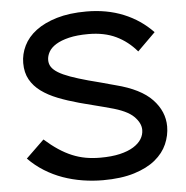

<svg xmlns="http://www.w3.org/2000/svg" viewBox="-56 -875 911 940"><g transform="rotate(-5 399.0 -405.0)"><path d="M748 -225Q748 -181 729.5 -138.5Q711 -96 671 -63Q631 -30 567 -10Q503 10 413 10Q363 10 313 2Q263 -6 216.5 -22.5Q170 -39 127.5 -65.5Q85 -92 50 -128L139 -214Q174 -183 206.5 -161.5Q239 -140 271.5 -126.5Q304 -113 337.5 -107Q371 -101 409 -101Q465 -101 505.5 -110.5Q546 -120 572.5 -136.5Q599 -153 612 -174Q625 -195 625 -219Q625 -253 592 -285.5Q559 -318 477 -339Q471 -341 449.5 -346.5Q428 -352 403 -358.5Q378 -365 356.5 -370.5Q335 -376 328 -378Q273 -393 226 -411.5Q179 -430 145 -455Q111 -480 92 -514Q73 -548 73 -595Q73 -639 93 -680Q113 -721 154 -752Q195 -783 257 -801.5Q319 -820 403 -820Q503 -820 585 -786.5Q667 -753 727 -690L639 -603Q596 -654 538.5 -681.5Q481 -709 403 -709Q347 -709 307.5 -699.5Q268 -690 243 -674.5Q218 -659 207 -639Q196 -619 196 -599Q196 -580 206 -565Q216 -550 238 -536.5Q260 -523 296 -510Q332 -497 383 -483Q389 -481 408 -476.5Q427 -472 448 -466Q469 -460 488 -455Q507 -450 514 -448Q636 -417 692 -358Q748 -299 748 -225Z"/></g></svg>

Font: Sinkin Sans 500 Medium
Style: 500 Medium
Weight: 500
Designer: Keith Bates
Foundry: K-Type
Version: Sinkin Sans (version 1.0)  by Keith Bates   •   © 2014   www